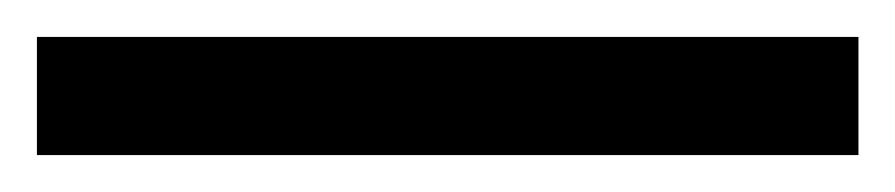

<svg xmlns="http://www.w3.org/2000/svg" viewBox="-22 67 485 104"><path d="M443 151V87H-2V151Z"/></svg>

Font: Noto Sans Lao SemiCondensed
Style: Regular
Weight: 400
Width: 4
Designer: Monotype Design Team
Foundry: Monotype Imaging Inc.
Version: Version 2.004